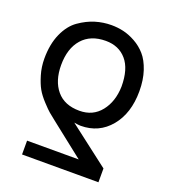

<svg xmlns="http://www.w3.org/2000/svg" viewBox="-136 -646 825 940"><g transform="rotate(20 276.0 -175.5)"><path d="M522 -290Q522 -175 463 -104Q404 -33 309 -33Q299 -33 275 -37L486 125V197H88V125H357L182 -13Q157 -33 146 -42Q135 -51 108.5 -79.5Q82 -108 68 -133Q54 -158 42 -198Q30 -238 30 -282Q30 -357 54.5 -412Q79 -467 119 -495Q159 -523 200 -535.5Q241 -548 284 -548Q316 -548 346.5 -541Q377 -534 409.5 -516Q442 -498 466.5 -470Q491 -442 506.5 -395.5Q522 -349 522 -290ZM278 -100Q348 -100 389 -151.5Q430 -203 432 -282Q432 -373 392 -419.5Q352 -466 284 -466Q205 -466 161.5 -416.5Q118 -367 118 -280Q118 -198 159 -149Q200 -100 278 -100Z"/></g></svg>

Font: ColatingCofangSans
Style: Regular
Weight: 400
Foundry: GNU
Version: Version 412.227;June 27, 2022;FontCreator 11.0.0.2412 32-bit